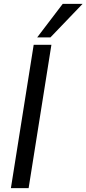

<svg xmlns="http://www.w3.org/2000/svg" viewBox="-20 -966 444 986"><path d="M36 0 153 -736H244L127 0ZM171 -774 302 -946H404L239 -774Z"/></svg>

Font: Mulish ExtraLight Medium
Style: Italic
Weight: 500
Italic angle: -9°
Version: Version 3.603